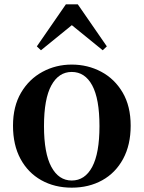

<svg xmlns="http://www.w3.org/2000/svg" viewBox="-20 -850 663 886"><path d="M311 16Q232 16 170.5 -18.5Q109 -53 74.5 -117Q40 -181 40 -270Q40 -359 77 -422Q114 -485 176 -518.5Q238 -552 311 -552Q385 -552 447 -519Q509 -486 546 -423Q583 -360 583 -270Q583 -181 548 -116.5Q513 -52 451.5 -18Q390 16 311 16ZM311 -17Q372 -17 405.5 -80Q439 -143 439 -268Q439 -394 405.5 -456Q372 -518 311 -518Q251 -518 217 -456Q183 -394 183 -268Q183 -143 217 -80Q251 -17 311 -17ZM454 -618 272 -766H351L169 -618L150 -636L284 -830H339L473 -636Z"/></svg>

Font: Noto Serif SC ExtraLight
Style: Bold
Weight: 700
Version: Version 2.002-H1;hotconv 1.1.0;makeotfexe 2.6.0